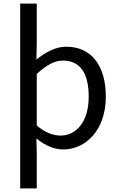

<svg xmlns="http://www.w3.org/2000/svg" viewBox="-20 -816 660 1065"><path d="M92 229H184V45L182 -48C230 -9 279 13 331 13C455 13 567 -94 567 -280C567 -448 490 -557 347 -557C287 -557 230 -524 182 -486L184 -580V-796H92ZM316 -64C280 -64 232 -78 184 -120V-406C236 -454 283 -480 328 -480C432 -480 472 -400 472 -279C472 -145 406 -64 316 -64Z"/></svg>

Font: Source Han Sans JP
Style: Regular
Weight: 400
Designer: Ryoko NISHIZUKA 西塚涼子 (kana, bopomofo & ideographs); Paul D. Hunt (Latin, Greek & Cyrillic); Sandoll Communications 산돌커뮤니
Foundry: Adobe
Version: Version 2.004;hotconv 1.0.118;makeotfexe 2.5.65603